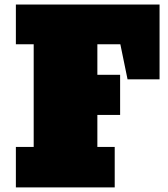

<svg xmlns="http://www.w3.org/2000/svg" viewBox="-20 -812 727 832"><path d="M500.5 -314H401.9V-175.3H477.1V0H48.8V-175.3H126V-620.1H48.8V-792.5H671.4V-468.3H532.7L501.5 -620.1H401.9V-487.8H500.5Z"/></svg>

Font: Bevan
Style: Regular
Weight: 400
Foundry: vernon adams
Version: Version 1.000